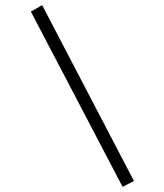

<svg xmlns="http://www.w3.org/2000/svg" viewBox="-20 -685 640 747"><path d="M457 42 100 -640 144 -665 501 19Z"/></svg>

Font: Inconsolata Expanded Light
Style: Regular
Weight: 300
Width: 7
Monospace: yes
Designer: Raph Levien, Cyreal, Brenton Simpson
Foundry: Raph Levien, Cyreal, Google
Version: Version 3.001; ttfautohint (v1.8.2.53-6de2)